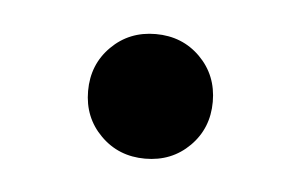

<svg xmlns="http://www.w3.org/2000/svg" viewBox="-26 -410 285 181"><g transform="rotate(5 116.0 -319.0)"><path d="M56.8 -319.1Q56.8 -344.3 73.8 -361.2Q90.7 -378.1 115.8 -378.1Q141 -378.1 157.9 -361.2Q174.8 -344.3 174.8 -319.1Q174.8 -294 157.9 -277.1Q141 -260.2 115.8 -260.2Q90.7 -260.2 73.8 -277.1Q56.8 -294 56.8 -319.1Z"/></g></svg>

Font: Hind Variable Light
Style: Regular
Weight: 300
Designer: Manushi Parikh, Satya Rajpurohit
Foundry: Indian Type Foundry
Version: Version 3.000